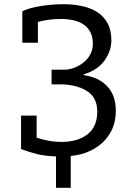

<svg xmlns="http://www.w3.org/2000/svg" viewBox="-20 -732 640 912"><path d="M80 -183H154V-78Q178 -70 208 -64Q238 -58 273 -58Q349 -58 395.5 -94Q442 -130 442 -202Q442 -265 399 -295.5Q356 -326 285 -331H225V-401H294Q320 -404 343 -414.5Q366 -425 383.5 -441Q401 -457 411 -478Q421 -499 421 -523Q421 -556 409.5 -578.5Q398 -601 378 -615Q358 -629 330 -635.5Q302 -642 268 -642Q239 -642 211 -638Q183 -634 160 -628V-529H86V-678Q96 -684 115 -690Q134 -696 160 -701Q186 -706 217 -709Q248 -712 282 -712Q327 -712 368 -703.5Q409 -695 440.5 -675.5Q472 -656 490.5 -622.5Q509 -589 509 -540Q509 -490 476.5 -444.5Q444 -399 378 -379V-375Q449 -365 489.5 -322Q530 -279 530 -207Q530 -150 508 -108.5Q486 -67 449.5 -40Q413 -13 367 0Q342 6 316 9V160H246V11Q194 9 156 0Q108 -13 80 -24Z"/></svg>

Font: PT Mono
Style: Regular
Weight: 400
Monospace: yes
Designer: A.Korolkova, I.Chaeva
Foundry: ParaType Ltd
Version: Version 1.001W OFL